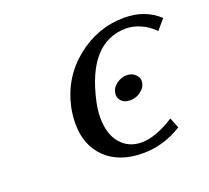

<svg xmlns="http://www.w3.org/2000/svg" viewBox="-115 -802 1037 951"><g transform="rotate(-20 404.0 -326.5)"><path d="M517.1 -263.2Q485.4 -263.2 469 -281.5Q452.6 -299.8 458 -324.2Q461.4 -349.1 486.6 -367.7Q511.7 -386.2 541 -386.2Q568.8 -386.2 587.4 -367.2Q606 -348.1 600.1 -321.8Q594.7 -298.3 570.6 -280.8Q546.4 -263.2 517.1 -263.2ZM670.9 -110.8 692.9 -56.2Q596.2 4.9 486.8 4.9Q362.8 4.9 291.5 -63.5Q220.2 -131.8 220.2 -246.1Q220.2 -289.1 229 -332Q260.3 -476.6 373 -567.4Q485.8 -658.2 626 -658.2Q735.8 -658.2 808.1 -590.8L763.2 -538.1Q731 -571.3 692.1 -588.1Q653.3 -605 617.2 -605Q418 -605 355 -312Q346.2 -269 346.2 -232.9Q346.2 -145 388.4 -96.4Q430.7 -47.9 497.1 -47.9Q573.2 -47.9 670.9 -110.8Z"/></g></svg>

Font: Linear Smooth
Style: Bold Italic
Weight: 700
Designer: Philipp H. Poll, Flanker
Foundry: Philipp H. Poll, reworked by Flanker
Version: Version 1.061 | FøM Fix